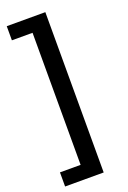

<svg xmlns="http://www.w3.org/2000/svg" viewBox="-167 -761 665 996"><g transform="rotate(-20 165.5 -262.5)"><path d="M223 180H10V102H124V-627H10V-705H223Z"/></g></svg>

Font: wassup Sans
Style: Medium
Weight: 600
Version: Version 2.001